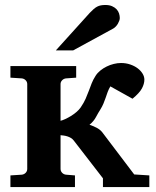

<svg xmlns="http://www.w3.org/2000/svg" viewBox="-20 -754 630 774"><path d="M395 0V-35.2L276.9 -188Q272.5 -193.8 265.9 -197.8Q259.3 -201.7 252 -204.1Q244.6 -206.5 237.3 -207.5Q230 -208.5 224.1 -209V-73.2Q224.1 -64 230.5 -57.4Q236.8 -50.8 246.1 -49.8L282.2 -46.9V0H22V-46.9L67.9 -49.8Q77.1 -50.8 83.5 -57.4Q89.8 -64 89.8 -73.2V-415Q89.8 -423.8 83.5 -430.4Q77.1 -437 67.9 -438L22 -440.9V-487.8H287.1V-440.9L246.1 -438Q236.8 -437 230.5 -430.4Q224.1 -423.8 224.1 -415V-267.1Q232.4 -269 243.4 -274.2Q254.4 -279.3 265.6 -286.1Q276.9 -293 287.4 -301.8Q297.9 -310.5 305.2 -320.8Q317.9 -339.4 325.2 -356Q332.5 -372.6 338.1 -387.9Q343.8 -403.3 349.6 -418.2Q355.5 -433.1 365.2 -448.2Q372.6 -460 384.3 -469.5Q396 -479 409.9 -485.8Q423.8 -492.7 438.7 -496.3Q453.6 -500 467.8 -500Q487.8 -500 504.9 -494.1Q522 -488.3 534.7 -478.8Q547.4 -469.2 554.7 -457.3Q562 -445.3 562 -433.1Q562 -416 552.2 -397.7Q542.5 -379.4 514.2 -356L424.8 -405.8Q418 -394 413.8 -382.6Q409.7 -371.1 405.8 -359.6Q401.9 -348.1 397 -336.4Q392.1 -324.7 384.8 -313Q376 -299.3 366.9 -282.2Q357.9 -265.1 340.8 -251Q357.9 -245.6 372.3 -237.5Q386.7 -229.5 396 -215.8L521 -50.8L582 -46.9V0ZM462.9 -681.2Q462.9 -676.3 460.7 -670.2Q458.5 -664.1 455.1 -658.2Q451.7 -652.3 446.8 -647.2Q441.9 -642.1 437 -639.2L274.9 -550.8H205.1L341.8 -702.1Q350.6 -711.4 357.7 -717.5Q364.7 -723.6 371.8 -727.3Q378.9 -731 386.7 -732.4Q394.5 -733.9 404.8 -733.9Q420.9 -733.9 431.9 -729Q442.9 -724.1 450 -716.6Q457 -709 460 -699.5Q462.9 -689.9 462.9 -681.2Z"/></svg>

Font: Charis SIL
Style: Bold
Weight: 700
Foundry: SIL International
Version: Version 4.112